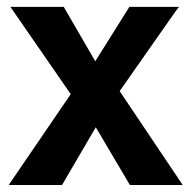

<svg xmlns="http://www.w3.org/2000/svg" viewBox="-20 -530 543 550"><path d="M182.6 -260.3 9.8 -510.3H162.6L252.9 -354.5L350.6 -510.3H492.7Q492.2 -510.3 481.9 -496.1L322.8 -269L503.4 0H352.1L254.4 -165.5L157.7 0H4.9Z"/></svg>

Font: Hammersmith One
Style: Regular
Weight: 400
Designer: Nicole Fally
Foundry: Nicole Fally
Version: Version 1.003